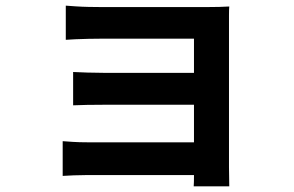

<svg xmlns="http://www.w3.org/2000/svg" viewBox="-20 -585 1040 680"><path d="M213 -565Q226 -564 248 -562.5Q270 -561 294 -560.5Q318 -560 337 -560Q361 -560 399 -560Q437 -560 481.5 -560Q526 -560 570 -560Q614 -560 652 -560Q690 -560 715 -560Q733 -560 756.5 -560.5Q780 -561 792 -562Q791 -552 791 -531.5Q791 -511 791 -495Q791 -484 791 -449.5Q791 -415 791 -365Q791 -315 791 -259Q791 -203 791 -149.5Q791 -96 791 -54.5Q791 -13 791 7Q791 19 791.5 40.5Q792 62 792 75H666Q667 62 667 39Q667 16 667 1Q667 -25 667 -65.5Q667 -106 667 -153.5Q667 -201 667 -249.5Q667 -298 667 -340Q667 -382 667 -410.5Q667 -439 667 -448Q658 -448 635 -448Q612 -448 582 -448Q552 -448 517.5 -448Q483 -448 449.5 -448Q416 -448 386.5 -448Q357 -448 337 -448Q318 -448 294 -447.5Q270 -447 247.5 -446Q225 -445 213 -444ZM239 -330Q259 -329 289.5 -328Q320 -327 348 -327Q360 -327 390.5 -327Q421 -327 461.5 -327Q502 -327 545 -327Q588 -327 626.5 -327Q665 -327 692 -327Q719 -327 725 -327V-214Q718 -214 691.5 -214Q665 -214 626.5 -214Q588 -214 545 -214Q502 -214 461.5 -214Q421 -214 391 -214Q361 -214 348 -214Q320 -214 288.5 -213.5Q257 -213 239 -212ZM202 -85Q215 -84 238 -82.5Q261 -81 289 -81Q304 -81 339 -81Q374 -81 419.5 -81Q465 -81 514 -81Q563 -81 607.5 -81Q652 -81 684 -81Q716 -81 726 -81V35Q713 35 680 35Q647 35 602.5 35Q558 35 510 35Q462 35 417 35Q372 35 337.5 35Q303 35 288 35Q267 35 241 36Q215 37 202 38Z"/></svg>

Font: Farlight84_Sys_V01
Style: Bold
Weight: 700
Designer: Monotype Design Team, Nadine Chahine and Nizar Qandah
Foundry: Monotype Imaging Inc.
Version: Version 2.004;October 31, 2024;FontCreator 14.0.0.2814 64-bi